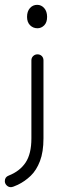

<svg xmlns="http://www.w3.org/2000/svg" viewBox="-39 -617 291 795"><path d="M115 -597Q132 -597 144 -583.5Q156 -570 156 -547Q156 -524 144 -512Q132 -500 116 -500Q98 -500 85.5 -512.5Q73 -525 73 -547Q73 -570 85 -583.5Q97 -597 115 -597ZM-3 110Q43 92 67 56Q91 20 91 -44V-367Q91 -378 98.5 -385Q106 -392 116 -392Q127 -392 134 -385Q141 -378 141 -367V-44Q141 12 126.5 50Q112 88 88 111Q64 134 35 148Q14 158 6 158Q-4 158 -11.5 150.5Q-19 143 -19 133Q-19 116 -3 110Z"/></svg>

Font: Hubballi
Style: Regular
Weight: 400
Designer: Erin McLaughlin
Version: Version 1.000; ttfautohint (v1.8.3)